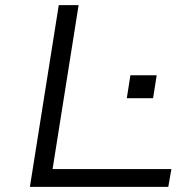

<svg xmlns="http://www.w3.org/2000/svg" viewBox="-20 -725 745 745"><path d="M96 0 208 -705H285L184 -69H645L633 0ZM472 -344 486 -433H588L574 -344Z"/></svg>

Font: Nunito Sans 7pt Expanded Light
Style: Italic
Weight: 300
Width: 7
Italic angle: -9°
Designer: Vernon Adams
Foundry: Vernon Adams
Version: Version 3.101;gftools[0.9.27]